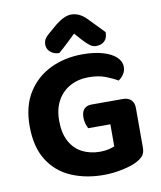

<svg xmlns="http://www.w3.org/2000/svg" viewBox="-92 -913 843 1004"><g transform="rotate(-10 329.0 -411.0)"><path d="M603.4 -299.2V-90.5Q603.4 -62.6 592.6 -48.2Q581.7 -33.8 558.4 -20.8Q531.1 -5.5 479.9 5.6Q428.7 16.8 377.6 16.8Q282.3 16.8 205.5 -16.4Q128.7 -49.7 84.1 -120.4Q39.6 -191.2 39.6 -302.2Q39.6 -407.7 84.9 -479.4Q130.2 -551 206.4 -587.5Q282.6 -624 376 -624Q437.6 -624 483.2 -610.9Q528.9 -597.8 553.6 -574.8Q578.4 -551.9 578.4 -522.2Q578.4 -500.1 566.6 -482.8Q554.8 -465.4 539.2 -455.9Q513.8 -471.6 476 -486Q438.2 -500.3 387.1 -500.3Q331.7 -500.3 288.3 -476.5Q244.9 -452.7 220.7 -408.6Q196.5 -364.5 196.5 -303Q196.5 -236.8 220.2 -192.9Q243.8 -149 285.4 -127.6Q327 -106.2 380.1 -106.2Q405.5 -106.2 425.7 -111Q445.9 -115.9 457.1 -121.1V-238.2H339.5Q334.2 -247.8 329.3 -263.5Q324.4 -279.2 324.4 -296.8Q324.4 -328.2 338.9 -342.7Q353.4 -357.1 376.7 -357.1H545.2Q572.4 -357.1 587.9 -341.8Q603.4 -326.5 603.4 -299.2ZM352.4 -738.1Q330.3 -717.3 306.4 -694.3Q282.5 -671.3 258.8 -651.4Q231.2 -651.9 212.6 -667.6Q194 -683.3 194 -707.2Q194 -726 203.4 -739.6Q212.8 -753.2 236 -771.8L272.2 -802.6Q319.2 -839.1 354.1 -839.1Q398.1 -839.1 435.3 -800.9L516.5 -717Q516.5 -686.1 500.2 -670.1Q483.8 -654.2 455.9 -654.2Q438.1 -654.2 422.8 -665.5Q407.4 -676.8 385.8 -700.4Z"/></g></svg>

Font: Baloo Bhaijaan 2
Style: Regular
Weight: 400
Designer: Sanskriti Dholi, Noopur Datye and Ek Type
Foundry: Ek Type
Version: Version 1.701